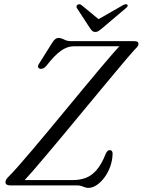

<svg xmlns="http://www.w3.org/2000/svg" viewBox="-20 -899 692 931"><path d="M355 0H30Q6.5 0 6.5 -15.5Q6.5 -23 11.2 -30Q16 -37 23 -44Q39 -59.5 67.5 -91.8Q96 -124 133.2 -168Q170.5 -212 213 -263Q255.5 -314 299.2 -367Q343 -420 385 -470.8Q427 -521.5 463.5 -564.8Q500 -608 527.2 -639.5Q554.5 -671 569 -684.5L579 -674.5H336.5Q306 -674.5 275 -652.5Q244 -630.5 205 -580Q196.5 -570 187.8 -566.8Q179 -563.5 172 -566.5Q164 -569.5 164.2 -576.8Q164.5 -584 173 -596L234 -693Q242 -705.5 248.8 -710.2Q255.5 -715 263.5 -715Q274 -715 281.8 -711.2Q289.5 -707.5 299.2 -703.5Q309 -699.5 324.5 -699.5H629.5Q642 -699.5 646.8 -696.2Q651.5 -693 651.5 -685.5Q651.5 -679.5 646.5 -673Q641.5 -666.5 632.5 -658Q621.5 -646 596.5 -616.8Q571.5 -587.5 536.8 -545.8Q502 -504 460.8 -454.5Q419.5 -405 376 -352.2Q332.5 -299.5 289.8 -248.2Q247 -197 209 -151.8Q171 -106.5 141.2 -72.2Q111.5 -38 94 -19.5L85 -26H336.5Q368 -26 396 -36.5Q424 -47 448.2 -74.5Q472.5 -102 493 -154Q497.5 -163 501.8 -167Q506 -171 512.5 -171Q519 -171 522.5 -166.5Q526 -162 526 -154.5Q525.5 -122.5 515 -92.8Q504.5 -63 487.2 -39.5Q470 -16 449.5 -2Q429 12 408.5 12Q399 12 391.2 9Q383.5 6 374.8 3Q366 0 355 0ZM466.5 -799 375.5 -874Q366 -881.5 356.5 -876.5Q353 -874 351.2 -869.5Q349.5 -865 353 -859.5L418 -760Q423.5 -752.5 428.5 -748.2Q433.5 -744 442 -744Q450.5 -744 457.2 -748.2Q464 -752.5 473 -760L590.5 -859.5Q597.5 -865 598.8 -869.5Q600 -874 597 -876.5Q594 -879.5 588.8 -878.5Q583.5 -877.5 576.5 -874L445.5 -799Z"/></svg>

Font: Fraunces Light
Style: Italic
Weight: 300
Italic angle: -16°
Version: Version 1.000;[b76b70a41]